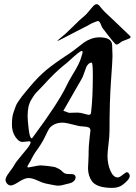

<svg xmlns="http://www.w3.org/2000/svg" viewBox="-20 -914 663 934"><path d="M258.8 -714.8Q258.8 -716.8 267.6 -723.6Q300.8 -750 335 -784.7Q369.1 -819.3 393.6 -838.9Q401.4 -845.7 412.6 -859.9Q423.8 -874 433.1 -883.8Q442.4 -893.6 450.2 -893.6Q457 -893.6 462.9 -886.7Q477.5 -868.2 488.8 -856.9Q500 -845.7 516.6 -830.6Q533.2 -815.4 541 -807.6Q605.5 -745.1 612.3 -739.3Q615.2 -736.3 615.2 -733.4Q615.2 -729.5 608.4 -726.6Q601.6 -723.6 591.3 -719.7Q581.1 -715.8 576.2 -713.9Q573.2 -712.9 563 -705.1Q552.7 -697.3 547.9 -697.3Q543.9 -697.3 541 -700.2Q528.3 -712.9 508.3 -739.3Q488.3 -765.6 480.5 -775.4Q476.6 -779.3 473.1 -789.1Q469.7 -798.8 465.8 -805.2Q461.9 -811.5 456.1 -811.5Q453.1 -811.5 451.2 -810.5Q426.8 -801.8 415 -794.4Q403.3 -787.1 396.5 -784.2Q380.9 -776.4 346.7 -758.8Q312.5 -741.2 287.6 -728Q262.7 -714.8 258.8 -714.8ZM422.9 -366.2Q431.6 -436.5 431.6 -548.8Q431.6 -609.4 425.8 -609.4Q417 -609.4 410.2 -602.5Q403.3 -595.7 400.4 -589.4Q397.5 -583 393.1 -569.3Q388.7 -555.7 386.7 -551.8Q384.8 -545.9 383.3 -542.5Q381.8 -539.1 379.4 -534.2Q377 -529.3 370.1 -517.6Q363.3 -505.9 354.5 -490.7Q345.7 -475.6 327.6 -443.8Q309.6 -412.1 288.1 -375Q296.9 -372.1 302.7 -370.1Q308.6 -368.2 310.1 -367.2Q311.5 -366.2 313 -365.7Q314.5 -365.2 316.4 -365.2Q317.4 -365.2 321.8 -365.2Q326.2 -365.2 335.4 -365.7Q344.7 -366.2 357.4 -366.2Q370.1 -366.2 388.7 -360.8Q407.2 -355.5 412.1 -355.5Q421.9 -355.5 422.9 -366.2ZM114.3 -348.6Q114.3 -330.1 119.6 -285.6Q125 -241.2 133.8 -241.2Q136.7 -241.2 139.6 -246.1Q261.7 -410.2 302.7 -495.1Q314.5 -520.5 332 -548.8Q349.6 -577.1 361.3 -600.6Q373 -624 380.9 -654.3Q381.8 -657.2 381.8 -661.1Q381.8 -666 377.9 -666Q372.1 -666 356.4 -653.3Q340.8 -640.6 320.8 -622.1Q300.8 -603.5 291 -596.7Q248 -562.5 192.4 -501Q188.5 -496.1 171.9 -479.5Q155.3 -462.9 148.9 -454.6Q142.6 -446.3 132.3 -429.2Q122.1 -412.1 118.2 -392.6Q114.3 -373 114.3 -348.6ZM6.8 -39.1Q6.8 -51.8 25.4 -76.2Q43.9 -100.6 47.9 -108.4Q56.6 -125 77.6 -149.4Q98.6 -173.8 113.8 -193.4Q128.9 -212.9 128.9 -221.7Q128.9 -226.6 121.1 -226.6Q117.2 -226.6 106.4 -225.1Q95.7 -223.6 89.8 -223.6Q79.1 -223.6 70.3 -230.5Q38.1 -259.8 38.1 -308.6Q38.1 -327.1 40 -342.8Q42 -358.4 48.3 -374.5Q54.7 -390.6 57.1 -398.9Q59.6 -407.2 71.8 -424.3Q84 -441.4 86.4 -444.8Q88.9 -448.2 105.5 -468.3Q122.1 -488.3 123 -489.3Q167 -542 206.1 -574.2Q245.1 -606.4 318.4 -654.3Q332 -663.1 353.5 -680.2Q375 -697.3 388.2 -707Q401.4 -716.8 421.9 -724.6Q442.4 -732.4 463.9 -732.4Q522.5 -732.4 525.4 -696.3Q527.3 -653.3 527.3 -641.6Q527.3 -622.1 520 -521Q512.7 -419.9 512.7 -276.4Q512.7 -252 507.8 -212.4Q502.9 -172.9 502.9 -155.3Q502.9 -116.2 517.1 -83.5Q531.2 -50.8 552.7 -50.8Q561.5 -50.8 576.7 -63.5Q591.8 -76.2 597.7 -76.2Q602.5 -76.2 606.9 -70.3Q611.3 -64.5 611.3 -58.6Q611.3 -41 576.2 -14.6Q556.6 0 525.4 0Q454.1 0 428.7 -30.3Q408.2 -57.6 408.2 -95.7Q408.2 -104.5 409.7 -127Q411.1 -149.4 411.1 -162.1V-176.8Q411.1 -201.2 415.5 -239.7Q419.9 -278.3 419.9 -279.3Q419.9 -290 411.6 -293.9Q403.3 -297.9 385.3 -298.8Q367.2 -299.8 360.4 -301.8Q301.8 -317.4 286.1 -317.4Q259.8 -317.4 242.7 -308.1Q225.6 -298.8 218.8 -287.6Q211.9 -276.4 200.7 -252.4Q189.5 -228.5 179.7 -213.9Q172.9 -202.1 162.1 -187.5Q151.4 -172.9 143.6 -159.7Q135.7 -146.5 128.9 -131.8Q127 -128.9 123 -122.1Q119.1 -115.2 116.2 -110.4Q113.3 -105.5 113.3 -102.5Q113.3 -99.6 117.2 -99.6Q122.1 -99.6 145 -104.5Q168 -109.4 177.7 -109.4Q187.5 -109.4 192.4 -108.4Q196.3 -108.4 208.5 -106.9Q220.7 -105.5 224.1 -105Q227.5 -104.5 237.3 -103Q247.1 -101.6 251.5 -99.6Q255.9 -97.7 263.2 -94.2Q270.5 -90.8 276.4 -85.9Q282.2 -81.1 288.1 -75.2Q295.9 -67.4 315.4 -67.4H325.2Q347.7 -67.4 347.7 -50.8Q347.7 -45.9 345.7 -41.5Q343.8 -37.1 339.8 -33.7Q335.9 -30.3 332.5 -27.8Q329.1 -25.4 322.3 -23.4Q315.4 -21.5 311.5 -20.5Q307.6 -19.5 299.8 -17.6Q292 -15.6 288.1 -14.6Q275.4 -10.7 259.8 -10.7Q252.9 -10.7 201.2 -21.5Q187.5 -24.4 162.1 -36.1Q136.7 -47.9 118.2 -47.9Q100.6 -47.9 72.3 -29.8Q43.9 -11.7 33.2 -11.7Q22.5 -11.7 14.6 -20.5Q6.8 -29.3 6.8 -39.1Z"/></svg>

Font: Isabella
Style: Medium
Weight: 500
Designer: John Stracke
Version: Version 001.202